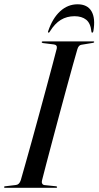

<svg xmlns="http://www.w3.org/2000/svg" viewBox="-28 -898 471 918"><path d="M173 -36Q170.5 -27.5 173.5 -20.8Q176.5 -14 185 -13L239 -7.5Q245 -7 245 -3.5Q245 0 240 0H-3Q-8.5 0 -8.5 -3Q-8.5 -7.5 -2 -7.5L48 -13.5Q64.5 -15 71.5 -37Q80 -66.5 94 -116.2Q108 -166 125 -227Q142 -288 159.5 -352.8Q177 -417.5 193.5 -478.2Q210 -539 223 -588.2Q236 -637.5 243.5 -666.5Q246.5 -683 230 -685.5L178 -692Q171.5 -693 171.5 -696.5Q171.5 -700 176.5 -700H418.5Q422.5 -700 422.5 -697.5Q422.5 -694 416 -693L361.5 -684Q348 -682.5 342 -663Q333.5 -634 319.8 -584.8Q306 -535.5 289.5 -474.5Q273 -413.5 255.5 -348.8Q238 -284 222 -223.2Q206 -162.5 193 -113.5Q180 -64.5 173 -36ZM328.5 -820.5Q291.5 -820.5 262.8 -803Q234 -785.5 210.5 -747.5Q208 -742 204.5 -742Q199.5 -742 202.5 -749.5Q223 -810.5 259.5 -844Q296 -877.5 343 -877.5Q390 -877.5 409.5 -844Q429 -810.5 418.5 -749.5Q417.5 -742 413 -742Q409 -742 409 -747.5Q405 -787 384 -803.8Q363 -820.5 328.5 -820.5Z"/></svg>

Font: Fraunces 144pt S000
Style: Italic
Weight: 400
Italic angle: -16°
Version: Version 1.000; ttfautohint (v1.8.3)